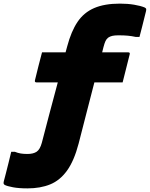

<svg xmlns="http://www.w3.org/2000/svg" viewBox="-115 -790 828 1060"><path d="M37 60Q69 60 87.5 47.5Q106 35 116 -2Q133 -69 156.5 -157Q180 -245 204 -335H87Q75 -335 78 -347Q86 -381 97 -424Q108 -467 117 -501H247Q252 -518 256 -534Q278 -617 313 -669Q348 -721 405 -745.5Q462 -770 547 -770Q590 -770 625.5 -764Q661 -758 683 -749Q691 -745 692 -741Q693 -737 691 -728Q688 -717 682 -692Q676 -667 668.5 -638Q661 -609 655 -586H635Q612 -591 590.5 -593Q569 -595 539 -595Q518 -595 505 -592Q492 -589 482 -582Q473 -575 467.5 -563.5Q462 -552 456 -529Q452 -516 449 -501H593Q604 -501 601 -490Q592 -455 581.5 -412.5Q571 -370 562 -335H406Q384 -252 362 -164.5Q340 -77 319 3Q294 98 255 152Q216 206 162 228Q108 250 37 250Q-11 250 -43 244Q-75 238 -89 231Q-94 227 -95 223.5Q-96 220 -94 211Q-90 196 -82.5 167Q-75 138 -67 105.5Q-59 73 -53 48H-33Q-16 55 0 57.5Q16 60 37 60Z"/></svg>

Font: Recursive Sn Lnr St Blk
Style: Italic
Weight: 900
Italic angle: -15°
Version: Version 1.079;hotconv 1.0.112;makeotfexe 2.5.65598; ttfautoh